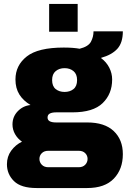

<svg xmlns="http://www.w3.org/2000/svg" viewBox="-20 -761 640 969"><path d="M165 188Q86 188 50.5 153Q15 118 15 68Q15 29 36.5 -0.5Q58 -30 91 -46Q69 -61 56 -84Q43 -107 43 -133Q43 -172 69.5 -199.5Q96 -227 134 -231Q97 -253 77.5 -284.5Q58 -316 58 -360Q58 -431 115 -476Q172 -521 302 -521Q349 -521 382 -515Q426 -526 439 -550.5Q452 -575 452 -603H600Q600 -545 572 -514.5Q544 -484 490 -469V-468Q517 -448 531.5 -419.5Q546 -391 546 -360Q546 -287 498 -240.5Q450 -194 346 -194H264Q243 -194 231.5 -188Q220 -182 220 -168Q220 -155 231 -149Q242 -143 263 -143H420Q508 -143 554 -99.5Q600 -56 600 17Q600 93 554.5 140.5Q509 188 420 188ZM224 83H377Q398 83 410 70.5Q422 58 422 41Q422 24 410 12Q398 0 377 0H224Q203 0 191 12Q179 24 179 41Q179 58 191 70.5Q203 83 224 83ZM306 -297Q333 -297 351 -311.5Q369 -326 369 -357Q369 -387 351 -402Q333 -417 306 -417Q279 -417 261 -402Q243 -387 243 -357Q243 -326 261 -311.5Q279 -297 306 -297ZM228 -601V-741H372V-601Z"/></svg>

Font: Chivo Mono Medium Black
Style: Regular
Weight: 900
Monospace: yes
Version: Version 1.008